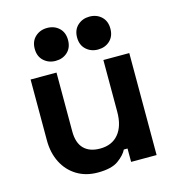

<svg xmlns="http://www.w3.org/2000/svg" viewBox="-107 -802 830 902"><g transform="rotate(-15 308.0 -351.0)"><path d="M259 8Q201 8 157.5 -18.5Q114 -45 90 -92Q66 -139 66 -200V-496H192V-210Q192 -154 219.5 -126Q247 -98 298 -98Q356 -98 388 -136.5Q420 -175 420 -244V-496H546V0H422V-65H404Q392 -40 359 -16Q326 8 259 8ZM409 -550Q375 -550 351.5 -571.5Q328 -593 328 -630Q328 -667 351.5 -688.5Q375 -710 409 -710Q444 -710 467 -688.5Q490 -667 490 -630Q490 -593 467 -571.5Q444 -550 409 -550ZM203 -550Q169 -550 145.5 -571.5Q122 -593 122 -630Q122 -667 145.5 -688.5Q169 -710 203 -710Q238 -710 261 -688.5Q284 -667 284 -630Q284 -593 261 -571.5Q238 -550 203 -550Z"/></g></svg>

Font: Space Grotesk
Style: Bold
Weight: 700
Designer: Florian Karsten
Foundry: Florian Karsten
Version: Version 2.000